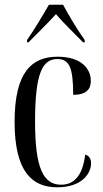

<svg xmlns="http://www.w3.org/2000/svg" viewBox="-20 -786 436 816"><path d="M95 -616V-606H101C139 -645 182 -686 218 -726C243 -695 311 -629 333 -606H340V-616C312 -654 272 -721 248 -766H188C162 -721 122 -654 95 -616ZM223 10C330 10 367 -50 367 -92C367 -110 360 -124 342 -129C332 -44 298 -1 240 -1C165 -1 129 -69 129 -269C129 -480 162 -535 224 -535C275 -535 291 -498 291 -383C348 -383 366 -408 366 -442C366 -496 323 -545 225 -545C116 -545 42 -481 42 -268C42 -57 116 10 223 10Z"/></svg>

Font: Noto Serif Display ExtraCondensed
Style: Regular
Weight: 400
Width: 2
Designer: Monotype Design Team
Foundry: Monotype Imaging Inc.
Version: Version 2.009